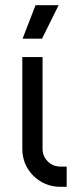

<svg xmlns="http://www.w3.org/2000/svg" viewBox="-20 -720 281 740"><path d="M66 -500V-147Q66 -86 108 -43Q152 0 213 0H237V-78H213Q184 -78 164 -98Q144 -118 144 -147V-500ZM67 -571H142L206 -700H117Z"/></svg>

Font: Unageo
Style: Regular
Weight: 400
Designer: Richard Sepsi
Foundry: Richard Sepsi
Version: Version 2.000